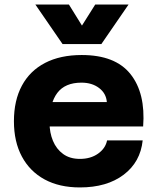

<svg xmlns="http://www.w3.org/2000/svg" viewBox="-20 -809 690 841"><path d="M330 12Q240 12 175.5 -23Q111 -58 76 -123Q41 -188 41 -278Q41 -369 76 -434Q111 -499 177.5 -533.5Q244 -568 338 -568Q485 -568 551.5 -484.5Q618 -401 607 -255H165L166 -362H448Q445 -400 414 -423.5Q383 -447 337 -447Q265 -447 231 -402Q197 -357 197 -271Q197 -228 212 -192Q227 -156 256.5 -134.5Q286 -113 330 -113Q377 -113 409.5 -136Q442 -159 449 -194H605Q595 -99 521.5 -43.5Q448 12 330 12ZM135 -789H282L339 -697L397 -789H543L424 -616H254Z"/></svg>

Font: Azeret Mono
Style: Bold
Weight: 700
Designer: Martin Vácha
Foundry: Displaay
Version: Version 1.002